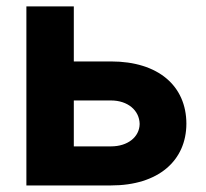

<svg xmlns="http://www.w3.org/2000/svg" viewBox="-20 -565 628 585"><path d="M318.2 -377.8H204.9V-545.5H60.4V0H318.2C462.7 0 547.6 -75.6 547.9 -188.2C547.6 -302.9 462.7 -377.8 318.2 -377.8ZM204.9 -119V-258.9H318.2C369 -258.9 404.8 -229 405.5 -187.1C404.8 -147.4 369 -119 318.2 -119Z"/></svg>

Font: Magic Ui Pro
Style: Bold
Weight: 700
Designer: Stefan Endress, Andreas Faust
Version: Version 1.000;FEAKit 1.0